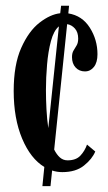

<svg xmlns="http://www.w3.org/2000/svg" viewBox="-20 -574 366 652"><path d="M124 58 130.5 -7Q84 -35 55.2 -103.2Q26.5 -171.5 26.5 -265Q26.5 -354 52 -411.2Q77.5 -468.5 114.2 -497Q151 -525.5 184.5 -529L187.5 -554.5H214.5L212 -528.5Q259 -521 285 -480Q311 -439 311 -390Q311 -362 299 -346.8Q287 -331.5 268.5 -331.5Q249 -331.5 236.8 -344.8Q224.5 -358 224.5 -380Q224.5 -394 229.8 -402.5Q235 -411 240.2 -419.8Q245.5 -428.5 245.5 -443Q245.5 -464.5 234.5 -477Q223.5 -489.5 208 -492L164 -66Q172.5 -49 183.5 -39.2Q194.5 -29.5 209.5 -29.5Q238 -29.5 253 -45.5Q268 -61.5 275.5 -83L303.5 -59.5Q293 -34 265.2 -11.8Q237.5 10.5 191.5 10.5Q173.5 10.5 157 5L151.5 58ZM136 -268.5Q136 -236.5 137.8 -202.8Q139.5 -169 144 -139L180 -484.5Q162.5 -470 153 -434.5Q143.5 -399 139.8 -354.5Q136 -310 136 -268.5Z"/></svg>

Font: Imbue 10pt SemiBold
Style: Regular
Weight: 600
Designer: Tyler Finck
Foundry: Etcetera Type Company
Version: Version 1.102; ttfautohint (v1.8.3)